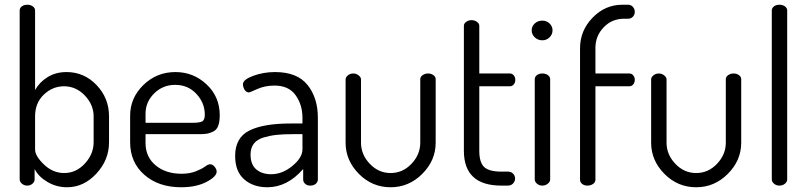

<svg xmlns="http://www.w3.org/2000/svg" viewBox="-20 -783 3412 810"><path d="M128 -739V-403Q146 -436 180.5 -457.5Q215 -479 261 -479Q335 -479 387.5 -424Q440 -369 440 -292V-183Q440 -108 386.5 -50.5Q333 7 263 7Q218 7 180 -15.5Q142 -38 126 -70V-26Q126 -16 117 -8Q108 0 95 0Q82 0 72.5 -8Q63 -16 63 -26V-739Q63 -749 72 -756Q81 -763 95 -763Q109 -763 118.5 -756Q128 -749 128 -739ZM375 -183V-292Q375 -341 338 -380Q301 -419 250 -419Q202 -419 165 -384Q128 -349 128 -292V-152Q128 -125 165.5 -89Q203 -53 251 -53Q301 -53 338 -93Q375 -133 375 -183Z M720 -479Q796 -479 851.5 -427Q907 -375 907 -297Q907 -269 900.5 -252Q894 -235 879.5 -228Q865 -221 853 -219Q841 -217 820 -217H594V-180Q594 -121 636.5 -85.5Q679 -50 746 -50Q780 -50 805.5 -60Q831 -70 844.5 -80Q858 -90 866 -90Q877 -90 885.5 -79.5Q894 -69 894 -59Q894 -38 851 -15.5Q808 7 744 7Q649 7 589 -45.5Q529 -98 529 -183V-295Q529 -370 585 -424.5Q641 -479 720 -479ZM594 -265H794Q824 -265 834 -271.5Q844 -278 844 -299Q844 -349 808.5 -387Q773 -425 719 -425Q667 -425 630.5 -389Q594 -353 594 -303Z M1140 -479Q1234 -479 1277.5 -424.5Q1321 -370 1321 -286V-26Q1321 -15 1312 -7.5Q1303 0 1289 0Q1276 0 1267.5 -7.5Q1259 -15 1259 -26V-70Q1192 7 1108 7Q1048 7 1010 -26.5Q972 -60 972 -125Q972 -202 1031.5 -232Q1091 -262 1205 -262H1256V-286Q1256 -341 1227 -381.5Q1198 -422 1138 -422Q1098 -422 1065.5 -407.5Q1033 -393 1031 -393Q1019 -393 1012 -404Q1005 -415 1005 -428Q1005 -447 1048 -463Q1091 -479 1140 -479ZM1256 -153V-217H1214Q1174 -217 1146.5 -214Q1119 -211 1092 -203Q1065 -195 1051 -177Q1037 -159 1037 -131Q1037 -89 1061 -68.5Q1085 -48 1124 -48Q1171 -48 1213.5 -83Q1256 -118 1256 -153Z M1628 7Q1550 7 1494 -49.5Q1438 -106 1438 -181V-448Q1438 -457 1447.5 -465Q1457 -473 1471 -473Q1483 -473 1493 -465Q1503 -457 1503 -448V-181Q1503 -131 1540 -92Q1577 -53 1628 -53Q1679 -53 1716 -92Q1753 -131 1753 -181V-449Q1753 -459 1763 -466Q1773 -473 1786 -473Q1799 -473 1808.5 -466Q1818 -459 1818 -449V-181Q1818 -106 1761.5 -49.5Q1705 7 1628 7Z M2002 -419V-147Q2002 -98 2022.5 -78.5Q2043 -59 2095 -59H2123Q2136 -59 2144.5 -50.5Q2153 -42 2153 -30Q2153 -18 2144.5 -9Q2136 0 2123 0H2095Q1937 0 1937 -147V-674Q1937 -684 1947 -691Q1957 -698 1969 -698Q1982 -698 1992 -691Q2002 -684 2002 -674V-473H2131Q2141 -473 2147.5 -465Q2154 -457 2154 -446Q2154 -435 2147.5 -427Q2141 -419 2131 -419Z M2301 -449V-26Q2301 -16 2291 -8Q2281 0 2268 0Q2255 0 2245.5 -8Q2236 -16 2236 -26V-449Q2236 -459 2245 -466Q2254 -473 2268 -473Q2282 -473 2291.5 -466Q2301 -459 2301 -449ZM2268 -696Q2286 -696 2298.5 -684Q2311 -672 2311 -655Q2311 -638 2298.5 -625.5Q2286 -613 2268 -613Q2249 -613 2236 -625.5Q2223 -638 2223 -655Q2223 -672 2236 -684Q2249 -696 2268 -696Z M2492 -584V-473H2635Q2645 -473 2651.5 -465Q2658 -457 2658 -447Q2658 -435 2651.5 -427Q2645 -419 2635 -419H2492V-25Q2492 -14 2482 -7Q2472 0 2458 0Q2445 0 2436 -7Q2427 -14 2427 -25V-579Q2427 -654 2480 -708.5Q2533 -763 2605 -763H2630Q2642 -763 2650 -754Q2658 -745 2658 -733Q2658 -721 2650 -712.5Q2642 -704 2630 -704H2613Q2562 -704 2527.5 -668.5Q2493 -633 2492 -584Z M2917 7Q2839 7 2783 -49.5Q2727 -106 2727 -181V-448Q2727 -457 2736.5 -465Q2746 -473 2760 -473Q2772 -473 2782 -465Q2792 -457 2792 -448V-181Q2792 -131 2829 -92Q2866 -53 2917 -53Q2968 -53 3005 -92Q3042 -131 3042 -181V-449Q3042 -459 3052 -466Q3062 -473 3075 -473Q3088 -473 3097.5 -466Q3107 -459 3107 -449V-181Q3107 -106 3050.5 -49.5Q2994 7 2917 7Z M3301 -739V-26Q3301 -16 3291.5 -8Q3282 0 3268 0Q3255 0 3245.5 -8Q3236 -16 3236 -26V-739Q3236 -749 3245 -756Q3254 -763 3268 -763Q3282 -763 3291.5 -756Q3301 -749 3301 -739Z"/></svg>

Font: Dosis
Style: Regular
Weight: 400
Designer: Edgar Tolentino, Pablo Impallari, Igino Marini
Foundry: Edgar Tolentino, Pablo Impallari, Igino Marini
Version: Version 1.007